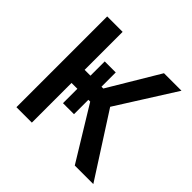

<svg xmlns="http://www.w3.org/2000/svg" viewBox="-173 -873 1047 1047"><g transform="rotate(45 350.0 -350.0)"><path d="M87 -700H206V-407H251V-517H336V-407H350L525 -700H660L447 -363L680 0H537L350 -306H336V-195H251V-306H206V0H87Z"/></g></svg>

Font: Golos UI Medium
Style: Regular
Weight: 500
Designer: A.Korolkova, Vitaly Kuzmin
Foundry: ParaType Ltd
Version: Version 2.000